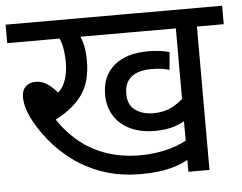

<svg xmlns="http://www.w3.org/2000/svg" viewBox="-47 -679 926 735"><g transform="rotate(-5 416.0 -311.0)"><path d="M265 -551 276 -561Q287 -542 292.5 -516.5Q298 -491 298 -458Q298 -374 260.5 -324Q223 -274 153 -240L157 -247Q192 -193 238.5 -155.5Q285 -118 343 -98.5Q401 -79 469 -79Q531 -79 584 -94Q637 -109 681 -139L691 -75Q650 -40 595.5 -23.5Q541 -7 468 -7Q388 -7 323 -29Q258 -51 207.5 -88.5Q157 -126 120 -172Q82 -220 62 -262Q42 -304 42 -340Q42 -366 56.5 -380Q71 -394 96 -394Q122 -394 144 -377.5Q166 -361 192 -329L148 -331Q176 -339 190.5 -359Q205 -379 211 -405.5Q217 -432 217 -458Q217 -488 212 -515.5Q207 -543 194 -564L215 -551H0V-622H496V-551ZM729 -551V0H648V-551H461V-622H832V-551ZM670 -208Q644 -189 611.5 -178Q579 -167 535 -167Q480 -167 440 -186Q400 -205 378 -240Q356 -275 356 -322Q356 -393 403 -433Q450 -473 534 -473Q557 -473 577.5 -470.5Q598 -468 616 -463L610 -395Q593 -400 575.5 -402Q558 -404 540 -404Q491 -404 464 -382.5Q437 -361 437 -318Q437 -275 465 -255Q493 -235 534 -235Q580 -235 615.5 -256Q651 -277 670 -306Z"/></g></svg>

Font: hexhindi15
Style: Regular
Weight: 400
Designer: Jelle Bosma - Monotype Design Team
Foundry: Monotype Imaging Inc.
Version: Version 2.006